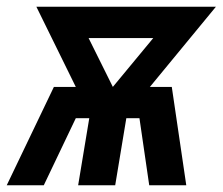

<svg xmlns="http://www.w3.org/2000/svg" viewBox="-43 -550 663 570"><path d="M-23 0 117 -292H182L65 -530H598L402 -292H467L510 0H400L371 -199H332L299 0H189L222 -199H182L87 0ZM292 -292 412 -437H220Z"/></svg>

Font: Iosevka Curly Extended Oblique
Style: Bold
Weight: 700
Width: 7
Italic angle: -9°
Monospace: yes
Designer: Belleve Invis
Foundry: Belleve Invis
Version: Version 11.1.0; ttfautohint (v1.8.3)